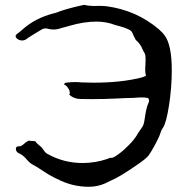

<svg xmlns="http://www.w3.org/2000/svg" viewBox="-20 -731 759 769"><path d="M335.4 17.1Q269 17.1 209 -14.2L194.8 -21Q173.8 -31.7 156.7 -43.5Q125 -64.9 109.9 -72.3Q98.6 -78.6 86.4 -93Q74.2 -107.4 61.5 -114.3Q52.7 -117.2 47.4 -123.5Q43.5 -128.4 43.5 -134.8Q43.5 -145 55.2 -145H59.1Q65.9 -145 82 -159.7Q86.4 -162.6 89.6 -164.8Q92.8 -167 94.2 -167.5Q101.6 -167.5 120.6 -165.5Q127.9 -155.8 137.7 -148.7Q147.5 -141.6 153.8 -131.3Q160.6 -119.1 172.4 -113.3Q236.3 -78.1 311 -78.1Q362.3 -78.1 410.6 -94.7Q412.1 -95.2 414.3 -96.4Q416.5 -97.7 419.2 -98.4Q421.9 -99.1 423.3 -99.1L426.3 -98.6Q434.1 -98.6 454.3 -113.3Q474.6 -127.9 496.8 -150.6Q519 -173.3 530.8 -193.8Q535.2 -201.7 540.3 -208.5Q545.4 -215.3 549.3 -221.7Q555.7 -228.5 559.6 -255.4Q565.4 -296.9 572.8 -314.5Q577.1 -321.8 577.1 -328.1Q577.1 -333 573.2 -338.4Q560.5 -340.8 547.4 -340.8Q538.6 -340.8 529.8 -340.1Q521 -339.4 512.7 -338.9Q479 -338.4 446.3 -336.4Q397.5 -334 348.6 -334L305.2 -334.5Q274.4 -334.5 256.8 -353Q259.8 -354.5 259.8 -358.4Q259.8 -360.4 258.8 -365.7Q257.8 -371.1 251.7 -379.9Q245.6 -388.7 236.8 -392.6Q237.8 -399.9 246.1 -399.9L248.5 -400.4Q264.6 -402.3 280.8 -402.3Q293.9 -402.3 306.6 -400.9Q330.6 -399.9 355 -399.9Q466.3 -399.9 548.8 -420.9Q553.2 -422.4 558.6 -424.8L564.5 -427.2Q561.5 -438.5 561.5 -454.1Q561.5 -462.4 562.5 -472.2Q563 -481.4 563 -489.7V-498Q563 -510.3 559.6 -517.1Q554.7 -524.9 550.8 -533.7Q543.9 -553.2 523.4 -571.8Q516.6 -584 511.2 -596.7L508.8 -602.1Q502 -614.7 455.6 -627L441.4 -630.9Q405.3 -644.5 366.7 -644.5Q316.4 -644.5 259.3 -627.9L227.1 -619.1Q210.9 -612.8 194.3 -612.8Q183.6 -612.8 172.4 -615.7Q167.5 -617.2 162.6 -617.2Q153.8 -617.2 146 -612.3Q101.6 -585.9 91.3 -578.6Q80.6 -568.8 68.4 -568.8Q61 -568.8 53.2 -572.8Q42.5 -579.1 42.5 -585.9Q42.5 -591.3 50.3 -596.7Q60.1 -603.5 68.8 -611.8Q120.6 -658.2 192.4 -676.8Q201.7 -678.7 210 -682.1Q243.7 -695.3 307.1 -709.5Q311.5 -710.9 316.4 -711.4L319.3 -710.9Q337.9 -707 356.4 -707L376.5 -707.5Q391.1 -707.5 405.8 -706.1Q525.9 -690.4 616.2 -613.8Q632.8 -599.1 639.6 -588.9Q668 -550.8 668 -449.7Q668 -380.4 657 -309.3Q646 -238.3 632.3 -218.8Q625.5 -209.5 622.6 -198.2Q620.6 -191.4 617.7 -185.1Q596.2 -138.7 575.2 -108.4Q565.9 -96.7 537.6 -76.7Q477.5 -34.7 444.8 -17.6Q423.3 -6.8 401.4 3.4Q370.6 17.1 335.4 17.1Z"/></svg>

Font: Kurland
Style: Regular
Weight: 400
Designer: GGBot
Version: 0.22